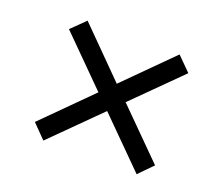

<svg xmlns="http://www.w3.org/2000/svg" viewBox="-84 -668 753 670"><g transform="rotate(20 292.0 -333.0)"><path d="M84 -161 257 -334 85 -506 136 -556 307 -384 478 -555 529 -504 358 -334 530 -162 480 -111 308 -283 134 -110Z"/></g></svg>

Font: Libra Sans Modern
Style: Italic
Weight: 400
Italic angle: -12°
Foundry: Stefan Peev, Context Ltd
Version: Version 1.000